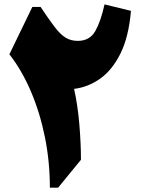

<svg xmlns="http://www.w3.org/2000/svg" viewBox="-20 -867 654 887"><path d="M462.9 -846.7 585 -816.9Q574.7 -696.3 536.4 -619.4Q498 -542.5 442.1 -503.2Q386.2 -463.9 322.3 -456.5Q339.4 -379.4 346.7 -291Q354 -202.6 354 -128.9L248.5 0H210.4Q210.4 -119.6 187.7 -232.4Q165 -345.2 123.3 -443.4Q81.5 -541.5 23.4 -616.2L129.4 -835H167.5Q205.6 -777.8 231.7 -743.4Q257.8 -709 282.2 -693.6Q306.6 -678.2 339.4 -678.2Q394.5 -678.2 420.2 -723.4Q445.8 -768.6 462.9 -846.7Z"/></svg>

Font: Pinar-FD Black
Style: Regular
Weight: 900
Designer: Amin Abedi
Version: Version 3.000